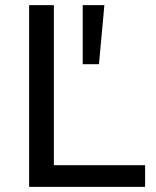

<svg xmlns="http://www.w3.org/2000/svg" viewBox="-20 -725 607 745"><path d="M93 0V-705H189V-84H543V0ZM301 -476V-705H385L364 -476Z"/></svg>

Font: Nunito Sans 10pt Medium
Style: Regular
Weight: 500
Designer: Vernon Adams
Foundry: Vernon Adams
Version: Version 3.101;gftools[0.9.27]